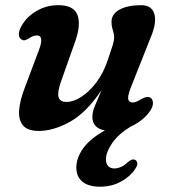

<svg xmlns="http://www.w3.org/2000/svg" viewBox="-20 -494 660 742"><path d="M561.5 -116.5Q570.5 -110.5 571 -96.5Q571.5 -82.5 561 -66.5Q547.5 -46.5 527.8 -30.8Q508 -15 484.5 -4.5Q437.5 24 413.5 59Q389.5 94 389.5 122Q389.5 139.5 398.5 148.2Q407.5 157 421.5 157Q433.5 157 446.8 151.5Q460 146 472 134.5Q480 127.5 486.5 124.2Q493 121 500 123Q507.5 125 510.2 134.2Q513 143.5 502 159.5Q485.5 186 449.2 206.8Q413 227.5 367 227.5Q321.5 227.5 298.2 207.8Q275 188 275 154Q275 115.5 302.2 78.2Q329.5 41 385.5 10Q337 1.5 337 -43Q337 -62 347.5 -86.8Q358 -111.5 372.5 -146Q314 -58.5 250.2 -23.2Q186.5 12 130 12Q86.5 12 68.8 -9.5Q51 -31 54 -69Q57 -107 76.5 -157L129.5 -298Q152.5 -357 122.5 -357Q109 -357 91 -345.5Q82.5 -340 75.8 -338.5Q69 -337 61.5 -342.5Q43.5 -356.5 62.5 -392.5Q82 -428.5 120.5 -451.2Q159 -474 205 -474Q265.5 -474 279.5 -435.8Q293.5 -397.5 270 -332L216.5 -181Q201.5 -139.5 206 -119.8Q210.5 -100 237.5 -100Q263.5 -100 294 -119.5Q324.5 -139 352 -175Q379.5 -211 396 -260.5Q410 -301.5 415.5 -319.2Q421 -337 421 -349.5Q421 -363 416 -377.8Q411 -392.5 411 -410Q411 -439.5 442 -456.8Q473 -474 525.5 -474Q566.5 -474 576.5 -440Q586.5 -406 562 -348.5L490 -167Q473.5 -127.5 475.2 -112.8Q477 -98 493.5 -98Q505.5 -98 527 -111.5Q549 -124 561.5 -116.5Z"/></svg>

Font: Fraunces 9pt S100 SemiBold
Style: Italic
Weight: 600
Italic angle: -16°
Version: Version 1.000; ttfautohint (v1.8.3)